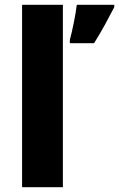

<svg xmlns="http://www.w3.org/2000/svg" viewBox="-20 -780 496 800"><path d="M242 0H72V-760H242ZM456 -750Q438 -715 418 -678.5Q398 -642 372 -600H271V-614Q279 -643 287.5 -685.5Q296 -728 300 -760H456Z"/></svg>

Font: Noto Sans Thaana ExtraBold
Style: Regular
Weight: 800
Designer: David Williams
Foundry: Google Inc.
Version: Version 3.001; ttfautohint (v1.8.4.7-5d5b)